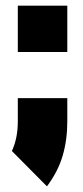

<svg xmlns="http://www.w3.org/2000/svg" viewBox="-20 -511 292 679"><path d="M22 23Q43 -22 43 -82V-164H218V-82Q218 -16 201.5 40Q185 96 146 148ZM218 -491V-327H43V-491Z"/></svg>

Font: Aoudax Cyrillic
Style: Regular
Weight: 400
Designer: William Zhang
Foundry: William Zhang
Version: Version 1.00 June 4, 2021, initial release